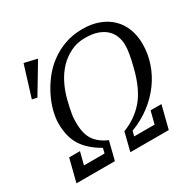

<svg xmlns="http://www.w3.org/2000/svg" viewBox="-155 -876 1056 1043"><g transform="rotate(-30 373.0 -355.0)"><path d="M74 -142H142L122 -64H251L259 -95Q185 -137 150.5 -191.5Q116 -246 116 -330Q116 -363 126 -403.5Q136 -444 156.5 -486.5Q177 -529 207 -569Q237 -609 278 -640.5Q319 -672 370.5 -691Q422 -710 484 -710Q542 -710 587 -693Q632 -676 663.5 -645.5Q695 -615 711.5 -571.5Q728 -528 728 -476Q728 -416 708.5 -358Q689 -300 652.5 -250Q616 -200 563.5 -160Q511 -120 445 -95L437 -64H565L585 -142H653L617 0H376L405 -115Q486 -146 539 -208.5Q592 -271 621 -387Q628 -414 632 -433.5Q636 -453 638.5 -468Q641 -483 642 -495Q643 -507 643 -519Q643 -546 634 -571.5Q625 -597 605 -617Q585 -637 552.5 -649Q520 -661 472 -661Q423 -661 382 -641Q341 -621 309.5 -588Q278 -555 256 -511Q234 -467 222 -419Q215 -392 211 -372Q207 -352 204.5 -337Q202 -322 201.5 -310Q201 -298 201 -287Q201 -216 227.5 -177Q254 -138 308 -115L279 0H38ZM116 -710 196 -691 87 -509 56 -516Z"/></g></svg>

Font: IBM Plex Serif
Style: Italic
Weight: 400
Italic angle: -14°
Designer: Mike Abbink, Paul van der Laan, Pieter van Rosmalen
Foundry: Bold Monday
Version: Version 3.001